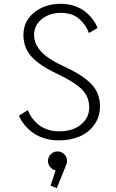

<svg xmlns="http://www.w3.org/2000/svg" viewBox="-20 -726 610 1008"><path d="M288.5 11Q246.5 11 210.2 -0.8Q174 -12.5 148.8 -32Q123.5 -51.5 106.5 -73.2Q89.5 -95 79.5 -118.5L126 -148Q133 -128.5 146 -110Q159 -91.5 178.5 -74.5Q198 -57.5 226.8 -47Q255.5 -36.5 288.5 -36.5Q363.5 -36.5 406 -72.8Q448.5 -109 448.5 -161.5Q448.5 -218 409.8 -256.8Q371 -295.5 276.5 -340.5Q189 -381.5 146 -428Q103 -474.5 103 -543Q103 -614.5 159.2 -660.2Q215.5 -706 299 -706Q338 -706 371.8 -694.5Q405.5 -683 428.8 -663.8Q452 -644.5 467.8 -623.2Q483.5 -602 492 -579L447 -552.5Q431.5 -596 395.2 -627.2Q359 -658.5 299 -658.5Q240.5 -658.5 199.8 -626Q159 -593.5 159 -543Q159 -450 302 -384Q349 -362.5 381.2 -344Q413.5 -325.5 444 -299.5Q474.5 -273.5 489.8 -241Q505 -208.5 505 -169Q505 -113 475.2 -71.2Q445.5 -29.5 397 -9.2Q348.5 11 288.5 11ZM332 118.5Q332 131 326.5 142L278 262L245.5 248.5L272 168.5Q254.5 164.5 243.2 150.8Q232 137 232 118.5Q232 98 246.8 83.5Q261.5 69 282 69Q302.5 69 317.2 83.5Q332 98 332 118.5Z"/></svg>

Font: League Mono Narrow UltraLight
Style: Regular
Weight: 200
Width: 3
Designer: Tyler Finck
Foundry: The League of Moveable Type / Tyler Finck
Version: Version 2.210